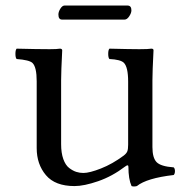

<svg xmlns="http://www.w3.org/2000/svg" viewBox="-20 -656 680 687"><path d="M425.8 -585.9H202.1Q189 -585.9 189 -604Q189 -613.8 196 -625Q203.1 -636.2 210.9 -636.2H436Q450.2 -636.2 450.2 -619.1Q450.2 -609.4 442.4 -597.7Q434.6 -585.9 425.8 -585.9ZM246.6 9.8Q177.2 9.8 144.3 -29.3Q111.3 -68.4 111.3 -126V-365.2Q111.3 -416 96.2 -430.7Q85 -441.4 39.6 -444.8Q35.2 -449.2 35.2 -463.4Q35.2 -477.5 39.6 -481.9Q113.8 -480 157.7 -480Q184.6 -480 194.3 -481.9Q202.1 -481.9 202.6 -476.1Q198.7 -398.9 198.7 -369.1V-140.1Q198.7 -108.9 206.5 -86.9Q214.4 -64.9 227.5 -54.9Q240.7 -44.9 252.9 -41Q265.1 -37.1 278.3 -37.1Q300.3 -37.1 341.3 -53.2Q382.3 -69.3 422.4 -99.1Q432.6 -106.9 435.5 -114.5Q438.5 -122.1 438.5 -138.2V-363.8Q438.5 -416.5 422.9 -431.6Q411.1 -442.9 371.6 -444.8Q367.2 -449.2 367.2 -463.4Q367.2 -477.5 371.6 -481.9Q445.8 -480 478.8 -480Q511.7 -480 521.5 -481.9Q529.3 -481.9 529.3 -476.1Q525.4 -398.9 525.4 -369.1V-129.9Q525.4 -91.3 540.3 -75.9Q555.2 -60.5 601.6 -57.1Q606 -52.7 606 -43.7Q606 -34.7 601.6 -29.8Q504.9 -18.6 469.7 9.8Q458.5 12.7 450.7 9.8Q439.5 -15.1 439.5 -59.1Q439.5 -69.3 427.7 -60.1Q381.3 -24.9 331.1 -7.6Q280.8 9.8 246.6 9.8Z"/></svg>

Font: Linux Libertine Mono
Style: Mono
Weight: 400
Designer: Philipp H. Poll
Foundry: Philipp H. Poll
Version: Version 5.1.7 ; ttfautohint (v0.9)